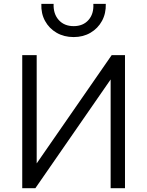

<svg xmlns="http://www.w3.org/2000/svg" viewBox="-20 -990 774 1010"><path d="M97 0V-700H173V-130.5L567.5 -700H637.5V0H562V-572L166 0ZM367.5 -795Q316.5 -795 277.5 -817.8Q238.5 -840.5 217 -879.8Q195.5 -919 197.5 -969.5H262Q260 -917 289 -884.8Q318 -852.5 367.5 -852.5Q417 -852.5 445.5 -884.8Q474 -917 471 -969.5H536.5Q538 -919.5 516.5 -880Q495 -840.5 456.2 -817.8Q417.5 -795 367.5 -795Z"/></svg>

Font: Geologica Roman ExtraLight
Style: Regular
Weight: 250
Designer: Sindre Bremnes, Frode Helland
Foundry: Monokrom Skriftforlag AS
Version: Version 1.010;gftools[0.9.28]